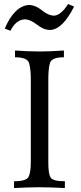

<svg xmlns="http://www.w3.org/2000/svg" viewBox="-20 -948 408 968"><path d="M307.1 0Q226.6 -3.9 179.7 -3.9Q125 -3.9 50.8 0V-34.2Q113.3 -34.2 124.3 -56.9Q135.3 -79.6 135.3 -129.9V-548.3Q135.3 -600.1 126.7 -629.6Q118.2 -659.2 55.7 -659.2V-693.4Q120.1 -688.5 179.7 -688.5Q231.9 -688.5 302.2 -693.4V-659.2Q240.7 -659.2 232.2 -631.1Q223.6 -603 223.6 -549.3V-127Q223.6 -75.7 233.9 -54.9Q244.1 -34.2 307.1 -34.2ZM33.2 -793 3.9 -803.7Q52.2 -916.5 124 -922.9Q158.2 -922.9 191.4 -896Q224.6 -869.1 252.9 -869.1Q287.6 -871.1 323.2 -927.7L353.5 -915Q295.4 -798.8 232.4 -796.9Q200.2 -796.9 166.5 -823.7Q132.8 -850.6 102.5 -850.6Q58.1 -845.7 33.2 -793Z"/></svg>

Font: Kelvinch
Style: Regular
Weight: 400
Designer: Paul James MIller
Foundry: High-Logic / Made with FontCreator
Version: Version 3.30 September 23, 2016